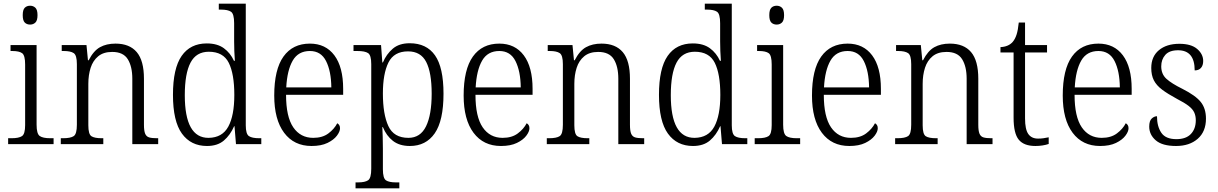

<svg xmlns="http://www.w3.org/2000/svg" viewBox="-20 -780 6589 1039"><path d="M143 -647Q125 -647 114 -658Q103 -669 103 -698Q103 -727 114 -738Q125 -749 143 -749Q160 -749 171.5 -738Q183 -727 183 -698Q183 -669 171.5 -658Q160 -647 143 -647ZM24 0V-32H42Q82 -32 99 -43.5Q116 -55 116 -103V-431Q116 -480 100 -492Q84 -504 46 -504H37V-536H178V-105Q178 -56 195 -44Q212 -32 252 -32H270V0Z M309 0V-32H321Q362 -32 379 -43.5Q396 -55 396 -105V-433Q396 -481 379 -492.5Q362 -504 325 -504H314V-536H448L456 -454H460Q486 -505 521 -524.5Q556 -544 605 -544Q681 -544 720 -498Q759 -452 759 -354V-105Q759 -72 765.5 -56.5Q772 -41 787 -36.5Q802 -32 829 -32H836V0H696V-354Q696 -420 671.5 -459.5Q647 -499 587 -499Q540 -499 511.5 -475.5Q483 -452 470.5 -413Q458 -374 458 -326V-102Q458 -54 474.5 -43Q491 -32 531 -32H539V0Z M1100 10Q1013 10 964.5 -57Q916 -124 916 -267Q916 -410 963 -477.5Q1010 -545 1099 -545Q1156 -545 1191.5 -519Q1227 -493 1246 -451H1251Q1249 -476 1248 -504Q1247 -532 1247 -556V-654Q1247 -705 1230 -716.5Q1213 -728 1176 -728H1164V-760H1310V-102Q1310 -55 1327 -43.5Q1344 -32 1383 -32H1394V0H1257L1249 -97H1247Q1226 -49 1191.5 -19.5Q1157 10 1100 10ZM1109 -34Q1183 -35 1215.5 -95Q1248 -155 1248 -266Q1248 -380 1218 -440Q1188 -500 1110 -500Q1042 -500 1011 -441Q980 -382 980 -265Q980 -33 1109 -34Z M1666 10Q1571 10 1517.5 -61.5Q1464 -133 1464 -263Q1464 -404 1514 -474Q1564 -544 1657 -544Q1742 -544 1789.5 -480.5Q1837 -417 1837 -299V-267H1528Q1528 -148 1567 -91Q1606 -34 1675 -34Q1725 -34 1757 -58Q1789 -82 1805 -113Q1811 -110 1815.5 -103.5Q1820 -97 1820 -86Q1820 -68 1803 -45.5Q1786 -23 1752 -6.5Q1718 10 1666 10ZM1773 -307Q1772 -395 1744.5 -449.5Q1717 -504 1657 -504Q1594 -504 1564 -452Q1534 -400 1529 -307Z M1904 239V207H1918Q1955 207 1972 195.5Q1989 184 1989 133V-433Q1989 -481 1972 -492.5Q1955 -504 1914 -504H1893V-536H2042L2049 -442H2052Q2071 -487 2105.5 -516.5Q2140 -546 2197 -546Q2288 -546 2334 -480.5Q2380 -415 2380 -273Q2380 -127 2332.5 -58.5Q2285 10 2198 10Q2142 10 2106.5 -17.5Q2071 -45 2052 -92H2049Q2050 -71 2051 -40.5Q2052 -10 2052 25V136Q2052 185 2069 196Q2086 207 2122 207H2141V239ZM2190 -34Q2255 -34 2285.5 -96.5Q2316 -159 2316 -273Q2316 -387 2286.5 -444.5Q2257 -502 2188 -502Q2112 -502 2082 -441.5Q2052 -381 2052 -274Q2052 -162 2081.5 -98Q2111 -34 2190 -34Z M2691 10Q2596 10 2542.5 -61.5Q2489 -133 2489 -263Q2489 -404 2539 -474Q2589 -544 2682 -544Q2767 -544 2814.5 -480.5Q2862 -417 2862 -299V-267H2553Q2553 -148 2592 -91Q2631 -34 2700 -34Q2750 -34 2782 -58Q2814 -82 2830 -113Q2836 -110 2840.5 -103.5Q2845 -97 2845 -86Q2845 -68 2828 -45.5Q2811 -23 2777 -6.5Q2743 10 2691 10ZM2798 -307Q2797 -395 2769.5 -449.5Q2742 -504 2682 -504Q2619 -504 2589 -452Q2559 -400 2554 -307Z M2939 0V-32H2951Q2992 -32 3009 -43.5Q3026 -55 3026 -105V-433Q3026 -481 3009 -492.5Q2992 -504 2955 -504H2944V-536H3078L3086 -454H3090Q3116 -505 3151 -524.5Q3186 -544 3235 -544Q3311 -544 3350 -498Q3389 -452 3389 -354V-105Q3389 -72 3395.5 -56.5Q3402 -41 3417 -36.5Q3432 -32 3459 -32H3466V0H3326V-354Q3326 -420 3301.5 -459.5Q3277 -499 3217 -499Q3170 -499 3141.5 -475.5Q3113 -452 3100.5 -413Q3088 -374 3088 -326V-102Q3088 -54 3104.5 -43Q3121 -32 3161 -32H3169V0Z M3730 10Q3643 10 3594.5 -57Q3546 -124 3546 -267Q3546 -410 3593 -477.5Q3640 -545 3729 -545Q3786 -545 3821.5 -519Q3857 -493 3876 -451H3881Q3879 -476 3878 -504Q3877 -532 3877 -556V-654Q3877 -705 3860 -716.5Q3843 -728 3806 -728H3794V-760H3940V-102Q3940 -55 3957 -43.5Q3974 -32 4013 -32H4024V0H3887L3879 -97H3877Q3856 -49 3821.5 -19.5Q3787 10 3730 10ZM3739 -34Q3813 -35 3845.5 -95Q3878 -155 3878 -266Q3878 -380 3848 -440Q3818 -500 3740 -500Q3672 -500 3641 -441Q3610 -382 3610 -265Q3610 -33 3739 -34Z M4183 -647Q4165 -647 4154 -658Q4143 -669 4143 -698Q4143 -727 4154 -738Q4165 -749 4183 -749Q4200 -749 4211.5 -738Q4223 -727 4223 -698Q4223 -669 4211.5 -658Q4200 -647 4183 -647ZM4064 0V-32H4082Q4122 -32 4139 -43.5Q4156 -55 4156 -103V-431Q4156 -480 4140 -492Q4124 -504 4086 -504H4077V-536H4218V-105Q4218 -56 4235 -44Q4252 -32 4292 -32H4310V0Z M4576 10Q4481 10 4427.5 -61.5Q4374 -133 4374 -263Q4374 -404 4424 -474Q4474 -544 4567 -544Q4652 -544 4699.5 -480.5Q4747 -417 4747 -299V-267H4438Q4438 -148 4477 -91Q4516 -34 4585 -34Q4635 -34 4667 -58Q4699 -82 4715 -113Q4721 -110 4725.5 -103.5Q4730 -97 4730 -86Q4730 -68 4713 -45.5Q4696 -23 4662 -6.5Q4628 10 4576 10ZM4683 -307Q4682 -395 4654.5 -449.5Q4627 -504 4567 -504Q4504 -504 4474 -452Q4444 -400 4439 -307Z M4824 0V-32H4836Q4877 -32 4894 -43.5Q4911 -55 4911 -105V-433Q4911 -481 4894 -492.5Q4877 -504 4840 -504H4829V-536H4963L4971 -454H4975Q5001 -505 5036 -524.5Q5071 -544 5120 -544Q5196 -544 5235 -498Q5274 -452 5274 -354V-105Q5274 -72 5280.5 -56.5Q5287 -41 5302 -36.5Q5317 -32 5344 -32H5351V0H5211V-354Q5211 -420 5186.5 -459.5Q5162 -499 5102 -499Q5055 -499 5026.5 -475.5Q4998 -452 4985.5 -413Q4973 -374 4973 -326V-102Q4973 -54 4989.5 -43Q5006 -32 5046 -32H5054V0Z M5583 10Q5521 10 5493 -24Q5465 -58 5465 -143V-496H5394V-525Q5437 -527 5460 -553Q5473 -568 5481 -592.5Q5489 -617 5493 -658H5527V-536H5646V-496H5527V-139Q5527 -80 5544.5 -55Q5562 -30 5597 -30Q5614 -30 5627 -32Q5640 -34 5655 -37V-1Q5641 4 5622 7Q5603 10 5583 10Z M5933 10Q5838 10 5784.5 -61.5Q5731 -133 5731 -263Q5731 -404 5781 -474Q5831 -544 5924 -544Q6009 -544 6056.5 -480.5Q6104 -417 6104 -299V-267H5795Q5795 -148 5834 -91Q5873 -34 5942 -34Q5992 -34 6024 -58Q6056 -82 6072 -113Q6078 -110 6082.5 -103.5Q6087 -97 6087 -86Q6087 -68 6070 -45.5Q6053 -23 6019 -6.5Q5985 10 5933 10ZM6040 -307Q6039 -395 6011.5 -449.5Q5984 -504 5924 -504Q5861 -504 5831 -452Q5801 -400 5796 -307Z M6344 10Q6270 10 6234.5 -20.5Q6199 -51 6199 -95Q6199 -126 6212.5 -138.5Q6226 -151 6241 -151Q6241 -96 6264.5 -61.5Q6288 -27 6346 -27Q6398 -27 6424.5 -55Q6451 -83 6451 -129Q6451 -153 6442.5 -171.5Q6434 -190 6412 -207Q6390 -224 6349 -245Q6299 -272 6268.5 -295Q6238 -318 6224 -345.5Q6210 -373 6210 -412Q6210 -474 6251.5 -508.5Q6293 -543 6362 -543Q6426 -543 6458.5 -515Q6491 -487 6491 -450Q6491 -426 6479 -412.5Q6467 -399 6445 -399Q6445 -508 6355 -508Q6308 -508 6286 -483Q6264 -458 6264 -421Q6264 -379 6292 -353.5Q6320 -328 6379 -299Q6450 -263 6478 -228Q6506 -193 6506 -138Q6506 -68 6461.5 -29Q6417 10 6344 10Z"/></svg>

Font: Noto Serif SemiCondensed Light
Style: Regular
Weight: 300
Width: 4
Designer: Monotype Design Team
Foundry: Monotype Imaging Inc.
Version: Version 2.013